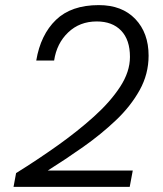

<svg xmlns="http://www.w3.org/2000/svg" viewBox="-20 -732 640 752"><path d="M33 0 43 -54Q125 -105 204 -161Q283 -217 347.5 -275Q412 -333 450.5 -392Q489 -451 489 -509Q489 -576 454.5 -612Q420 -648 359 -648Q292 -648 247 -605Q202 -562 192 -495H122Q139 -596 199 -654Q259 -712 367 -712Q458 -712 510 -657.5Q562 -603 562 -514Q562 -442 527 -379Q492 -316 434 -261Q376 -206 306.5 -157Q237 -108 167 -64H500L488 0Z"/></svg>

Font: DM Mono Light
Style: Italic
Weight: 300
Italic angle: -10°
Designer: Colophon Foundry
Foundry: Colophon Foundry
Version: Version 1.000; ttfautohint (v1.8.2.53-6de2)